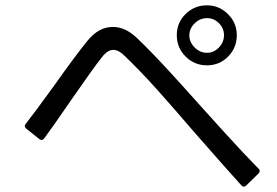

<svg xmlns="http://www.w3.org/2000/svg" viewBox="-20 -757 1040 720"><path d="M643 -625Q643 -672 676 -704.5Q709 -737 756 -737Q802 -737 835 -704Q868 -671 868 -625Q868 -578 835.5 -545Q803 -512 756 -512Q709 -512 676 -545Q643 -578 643 -625ZM820 -625Q820 -651 801 -670Q782 -689 756 -689Q730 -689 710 -669.5Q690 -650 690 -624Q690 -599 710 -579Q730 -559 756 -559Q782 -559 801 -579Q820 -599 820 -625ZM894 -57Q890 -57 886 -61Q842 -109 714 -255Q623 -361 565 -425.5Q507 -490 448 -547Q425 -570 405 -570Q383 -570 361 -541Q330 -502 247 -382Q175 -277 145 -237Q140 -232 136 -232Q133 -232 128 -235L78 -275Q73 -280 73 -284Q73 -288 76 -292Q104 -327 186 -440Q263 -549 308 -604Q350 -656 403 -656Q450 -656 493 -615Q548 -562 602 -503.5Q656 -445 739 -352Q759 -330 825 -257Q891 -184 950 -124Q954 -121 954 -116Q954 -111 950 -107L903 -61Q899 -57 894 -57Z"/></svg>

Font: LINE Seed JP_TTF Regular
Style: Regular
Weight: 400
Designer: LINE & Fontrix & Fontworks
Version: Version 1.002